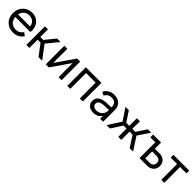

<svg xmlns="http://www.w3.org/2000/svg" viewBox="453 -2076 3653 3653"><g transform="rotate(45 2279.0 -250.0)"><path d="M305 14Q247 14 199.5 -5.5Q152 -25 118 -60Q84 -95 65 -143Q46 -191 46 -248Q46 -306 65 -354.5Q84 -403 118.5 -438.5Q153 -474 200 -494Q247 -514 302 -514Q355 -514 398.5 -496.5Q442 -479 473 -447Q504 -415 521.5 -370.5Q539 -326 539 -272Q539 -251 536 -228H129Q135 -153 183 -107.5Q231 -62 306 -62Q401 -62 454 -144L518 -96Q442 14 305 14ZM300 -439Q234 -439 190.5 -400.5Q147 -362 133 -299H456Q455 -329 442.5 -355Q430 -381 409.5 -399.5Q389 -418 361 -428.5Q333 -439 300 -439Z M737 -295H816L983 -500H1078L883 -263L1082 0H983L817 -221H737V0H656V-500H737Z M1259 -500V-120L1522 -500H1604V0H1523V-380L1260 0H1178V-500Z M1756 -500H2176V0H2095V-425H1837V0H1756Z M2294 -137Q2294 -209 2348 -251Q2402 -293 2502 -298L2642 -305V-312Q2642 -373 2607.5 -407Q2573 -441 2513 -441Q2465 -441 2431 -419.5Q2397 -398 2377 -356L2308 -391Q2337 -451 2390 -482.5Q2443 -514 2514 -514Q2561 -514 2599.5 -500Q2638 -486 2665 -461Q2692 -436 2707 -400.5Q2722 -365 2722 -321V0H2642V-80Q2615 -34 2570.5 -10Q2526 14 2467 14Q2388 14 2341 -27Q2294 -68 2294 -137ZM2479 -59Q2514 -59 2544 -71Q2574 -83 2595.5 -104Q2617 -125 2629.5 -153Q2642 -181 2642 -213V-236L2508 -230Q2443 -227 2409.5 -204.5Q2376 -182 2376 -141Q2376 -103 2403.5 -81Q2431 -59 2479 -59Z M3129 -222H3047L2904 0H2812L2982 -262L2823 -500H2913L3048 -296H3129V-500H3210V-296H3291L3426 -500H3516L3357 -262L3527 0H3435L3292 -222H3210V0H3129Z M3781 -500V-332H3909Q3948 -332 3980 -320Q4012 -308 4035 -286Q4058 -264 4070.5 -233.5Q4083 -203 4083 -166Q4083 -130 4070.5 -99.5Q4058 -69 4035 -47Q4012 -25 3980.5 -12.5Q3949 0 3910 0H3700V-425H3567V-500ZM3781 -73H3899Q3947 -73 3974 -98.5Q4001 -124 4001 -167Q4001 -209 3974 -234Q3947 -259 3899 -259H3781Z M4538 -500V-426H4366V0H4286V-426H4114V-500Z"/></g></svg>

Font: NT Somic
Style: Regular
Weight: 400
Designer: Ravid Balaliev — lead type designer, mastering
Michael Voronin — secret advisor, marketing
Ivan Kovalenko — best boy
Foundry: NT Type
Version: Version 0.7